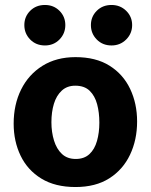

<svg xmlns="http://www.w3.org/2000/svg" viewBox="-20 -745 607 773"><path d="M284 8Q202 8 146.5 -26Q91 -60 63 -118Q35 -176 35 -247Q35 -324 65 -384.5Q95 -445 151 -480Q207 -515 284 -515Q366 -515 421 -480.5Q476 -446 504 -387Q532 -328 532 -256Q532 -182 503.5 -122Q475 -62 420 -27Q365 8 284 8ZM283 -400Q250 -400 228.5 -380Q207 -360 197 -327Q187 -294 187 -253Q187 -213 197.5 -179Q208 -145 229.5 -125Q251 -105 285 -105Q319 -105 340 -124.5Q361 -144 370.5 -177.5Q380 -211 380 -251Q380 -292 371 -325.5Q362 -359 341 -379.5Q320 -400 283 -400ZM78 -644Q78 -678 101.5 -701.5Q125 -725 161 -725Q196 -725 219.5 -701.5Q243 -678 243 -644Q243 -610 219.5 -586Q196 -562 161 -562Q125 -562 101.5 -586Q78 -610 78 -644ZM346 -644Q346 -678 369.5 -701.5Q393 -725 429 -725Q464 -725 488 -701.5Q512 -678 512 -644Q512 -610 488 -586Q464 -562 429 -562Q393 -562 369.5 -586Q346 -610 346 -644Z"/></svg>

Font: Hind Variable Light
Style: Regular
Weight: 300
Designer: Manushi Parikh, Satya Rajpurohit
Foundry: Indian Type Foundry
Version: Version 3.000